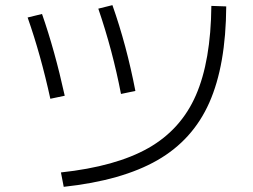

<svg xmlns="http://www.w3.org/2000/svg" viewBox="-20 -723 978 743"><path d="M797.9 -700.2 855.5 -698.2Q854 -470.2 790 -325.9Q726.1 -181.6 589.1 -103Q452.1 -24.4 226.6 0L215.8 -55.7Q428.2 -78.6 554.2 -150.1Q680.2 -221.7 738 -354.2Q795.9 -486.8 797.9 -700.2ZM86.9 -655.3 142.6 -668.9Q191.9 -527.8 230.5 -352.5L174.8 -340.8Q137.7 -510.7 86.9 -655.3ZM360.4 -689.5 415 -703.1Q469.7 -548.3 503.9 -371.1L448.2 -359.4Q416 -526.9 360.4 -689.5Z"/></svg>

Font: Pretendard Light
Style: Regular
Weight: 300
Designer: Base glyphs from Inter by Rasmus Andersson; Hangeul glyphs from Noto Sans CJK(Source Han Sans) by Jang Soo-young and Kan
Foundry: Kil Hyung-jin
Version: Version 1.309